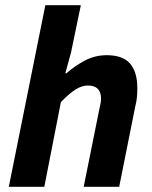

<svg xmlns="http://www.w3.org/2000/svg" viewBox="-20 -721 586 741"><path d="M155 -701H292L254 -518L232 -438H236Q269 -467 308 -487.5Q347 -508 392 -508Q454 -508 482 -475.5Q510 -443 510 -381Q510 -364 508.5 -346.5Q507 -329 502 -310L440 0H303L362 -293Q365 -308 367.5 -319Q370 -330 370 -340Q370 -391 319 -391Q296 -391 271.5 -375.5Q247 -360 215 -327L151 0H14Z"/></svg>

Font: mr_Source Sans Pro
Style: Bold Italic
Weight: 700
Italic angle: -11°
Designer: Paul D. Hunt
Foundry: Adobe Systems Incorporated
Version: Version 1.036;July 10, 2024;FontCreator 11.5.0.2430 64-bit